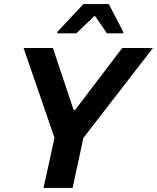

<svg xmlns="http://www.w3.org/2000/svg" viewBox="-20 -924 772 944"><path d="M194 0 248 -246 96 -688H240L342 -383H349L581 -688H732L390 -246L337 0ZM262 -760V-767L390 -904H515L586 -767V-760H506L446 -847L355 -760Z"/></svg>

Font: Saira SemiBold
Style: Italic
Weight: 600
Italic angle: -12°
Designer: Hector Gatti with collaboration of the Omnibus-Type team
Foundry: Omnibus-Type
Version: Version 1.100; ttfautohint (v1.8.3)